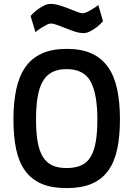

<svg xmlns="http://www.w3.org/2000/svg" viewBox="-20 -955 687 986"><path d="M322 -92Q367 -92 397.5 -106Q428 -120 446 -150.5Q464 -181 472 -228.5Q480 -276 480 -342Q480 -472 445.5 -536Q411 -600 322 -600Q277 -600 247 -584Q217 -568 199 -536Q181 -504 173 -455.5Q165 -407 165 -342Q165 -276 173 -229Q181 -182 199 -151.5Q217 -121 247 -106.5Q277 -92 322 -92ZM322 11Q246 11 194 -11Q142 -33 109.5 -77.5Q77 -122 63 -188Q49 -254 49 -342Q49 -429 63.5 -496.5Q78 -564 110 -610Q142 -656 194.5 -680Q247 -704 322 -704Q398 -704 450 -680.5Q502 -657 534.5 -611Q567 -565 581.5 -497.5Q596 -430 596 -342Q596 -253 581.5 -187Q567 -121 534.5 -77Q502 -33 450 -11Q398 11 322 11ZM509 -846Q493 -828 476 -815Q462 -804 444 -794.5Q426 -785 408 -785Q389 -785 365.5 -792.5Q342 -800 318.5 -809.5Q295 -819 274.5 -826.5Q254 -834 242 -834Q231 -834 218 -827Q205 -820 192 -812Q177 -802 162 -790L137 -873Q152 -890 170 -904Q185 -915 203.5 -925Q222 -935 240 -935Q261 -935 285.5 -927.5Q310 -920 333 -911Q356 -902 375 -894.5Q394 -887 405 -887Q414 -887 427.5 -893.5Q441 -900 454 -908Q469 -917 485 -929Z"/></svg>

Font: Panefresco 750wt
Style: Regular
Weight: 750
Foundry: Campivisivi & Chank Co
Version: Version 1.000